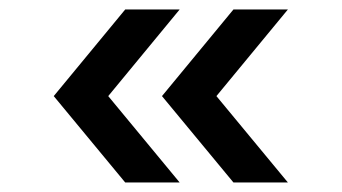

<svg xmlns="http://www.w3.org/2000/svg" viewBox="-20 -483 726 408"><path d="M94.2 -278.8 246.1 -462.9H361.8L210 -278.8L361.8 -95.2H246.1ZM324.2 -278.8 476.1 -462.9H591.8L439.9 -278.8L591.8 -95.2H476.1Z"/></svg>

Font: Oakes Grotesk Bold
Style: Regular
Weight: 700
Designer: Samuel Oakes
Foundry: Samuel Oakes
Version: Version 1.000;PS 001.000;hotconv 1.0.88;makeotf.lib2.5.64775